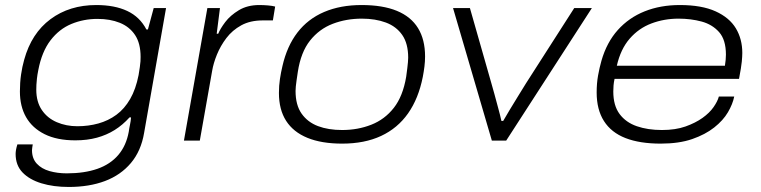

<svg xmlns="http://www.w3.org/2000/svg" viewBox="-20 -558 3020 762"><path d="M253 184Q192 184 144.5 169.5Q97 155 69.5 126.5Q42 98 42 53Q42 46 43.5 37Q45 28 49 15H110Q109 22 108 27.5Q107 33 107 38Q107 71 126 91.5Q145 112 176.5 121Q208 130 245 130Q315 130 366.5 112Q418 94 449.5 57Q481 20 491 -35Q493 -50 496 -63.5Q499 -77 500 -92H494Q467 -62 435 -42Q403 -22 364.5 -11.5Q326 -1 279 -1Q206 -1 157 -25.5Q108 -50 83.5 -93Q59 -136 59 -195Q59 -230 63.5 -261.5Q68 -293 76 -321Q105 -426 180.5 -482Q256 -538 362 -538Q435 -538 485 -514.5Q535 -491 561 -441H567L590 -526H639L552 -31Q540 41 499.5 89Q459 137 396.5 160.5Q334 184 253 184ZM287 -57Q331 -57 370.5 -68Q410 -79 442 -102.5Q474 -126 496.5 -165Q519 -204 530 -260Q533 -279 535 -292Q537 -305 537.5 -314.5Q538 -324 538 -332Q538 -386 516 -419Q494 -452 455.5 -467.5Q417 -483 367 -483Q312 -483 263.5 -463Q215 -443 180.5 -398Q146 -353 132 -280Q128 -260 126.5 -245.5Q125 -231 124.5 -221.5Q124 -212 124 -202Q124 -154 146 -121.5Q168 -89 205.5 -73Q243 -57 287 -57Z M710 0 803 -526H853L840 -424H846Q854 -444 874 -470.5Q894 -497 928 -517.5Q962 -538 1009 -538Q1026 -538 1043.5 -536.5Q1061 -535 1072 -532L1063 -477H1023Q973 -477 937.5 -457.5Q902 -438 878.5 -407Q855 -376 841 -341.5Q827 -307 822 -277L773 0Z M1338 12Q1256 12 1200 -11Q1144 -34 1115.5 -78.5Q1087 -123 1087 -189Q1087 -218 1091 -244.5Q1095 -271 1101 -296Q1119 -375 1160.5 -429Q1202 -483 1266.5 -510.5Q1331 -538 1415 -538Q1499 -538 1555 -515Q1611 -492 1639 -446.5Q1667 -401 1667 -334Q1667 -314 1664.5 -294Q1662 -274 1658 -253Q1641 -167 1599.5 -108Q1558 -49 1492.5 -18.5Q1427 12 1338 12ZM1338 -42Q1400 -42 1453.5 -63Q1507 -84 1543 -130Q1579 -176 1592 -253Q1595 -274 1596.5 -287.5Q1598 -301 1599 -311Q1600 -321 1600 -329Q1600 -385 1576.5 -419Q1553 -453 1511.5 -468.5Q1470 -484 1416 -484Q1354 -484 1300.5 -463.5Q1247 -443 1210.5 -397Q1174 -351 1162 -273Q1159 -253 1157 -239Q1155 -225 1154 -215Q1153 -205 1153 -197Q1153 -141 1177 -107Q1201 -73 1242 -57.5Q1283 -42 1338 -42Z M1932 0 1778 -526H1845L1930 -228Q1935 -212 1942 -185.5Q1949 -159 1957 -130Q1965 -101 1970 -78H1977Q1988 -97 2003.5 -123Q2019 -149 2036.5 -177Q2054 -205 2068 -228L2259 -526H2329L1989 0Z M2602 12Q2519 12 2462.5 -10Q2406 -32 2377 -77.5Q2348 -123 2348 -191Q2348 -227 2353.5 -258Q2359 -289 2367 -317Q2388 -390 2432 -439Q2476 -488 2538.5 -513Q2601 -538 2678 -538Q2765 -538 2820 -513Q2875 -488 2900.5 -445.5Q2926 -403 2926 -348Q2926 -335 2924 -313.5Q2922 -292 2913 -245H2419Q2416 -231 2415 -219Q2414 -207 2414 -195Q2414 -139 2439 -105.5Q2464 -72 2507.5 -57Q2551 -42 2607 -42Q2661 -42 2700.5 -56Q2740 -70 2768 -90Q2796 -110 2812 -133Q2828 -156 2833 -175H2894Q2888 -145 2869 -112.5Q2850 -80 2814.5 -52Q2779 -24 2727 -6Q2675 12 2602 12ZM2428 -297H2857Q2859 -310 2860 -320.5Q2861 -331 2861 -341Q2861 -400 2834 -430.5Q2807 -461 2764.5 -472.5Q2722 -484 2673 -484Q2616 -484 2565.5 -465Q2515 -446 2479 -404.5Q2443 -363 2428 -297Z"/></svg>

Font: Archivo Expanded ExtraLight
Style: Italic
Weight: 250
Width: 7
Italic angle: -10°
Designer: Hector Gatti
Foundry: Omnibus-Type
Version: Version 2.001